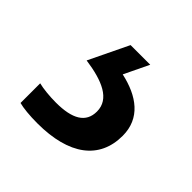

<svg xmlns="http://www.w3.org/2000/svg" viewBox="-81 -70 380 380"><g transform="rotate(45 108.5 120.0)"><path d="M202 138C202 89 166 63 116 52L141 0H86L46 83C96 90 132 105 132 140C132 171 108 185 62 185C44 185 25 183 13 180V235C24 238 43 240 65 240C154 240 202 203 202 138Z"/></g></svg>

Font: Noto Sans Devanagari UI SemiCondensed
Style: Regular
Weight: 400
Width: 4
Designer: Jelle Bosma - Monotype Design Team
Foundry: Monotype Imaging Inc.
Version: Version 2.004